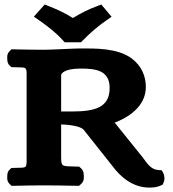

<svg xmlns="http://www.w3.org/2000/svg" viewBox="-20 -838 780 868"><path d="M475.7 -440.3C475.7 -351.8 409.3 -334 304.5 -334H256.4V-498.8C256.4 -504.1 268.9 -528 343.7 -528C410.2 -528 475.7 -521.4 475.7 -440.3ZM256.4 -275.5C327.6 -272.9 352.4 -259.1 358.8 -250.7L489.5 -85.9C523.7 -39.9 579 10 654.3 10C671.3 10 690.6 8.8 707.5 0.4L715.6 -3.7L719.3 -12.2C722.7 -19.6 723.6 -26.8 723.4 -34C723.2 -41.1 721.8 -48.8 717.6 -56.5L711.3 -68.2L697.2 -69.2C670.2 -71.1 654.1 -84.9 628.2 -122.6L498.6 -283.6C555.1 -304.9 639.3 -354.3 639.3 -444.4C639.3 -494 620.4 -539.3 576 -573.4C511.2 -621.3 411.6 -619 342.6 -619C312.3 -619 216.6 -613 175.9 -613C135.7 -613 86.3 -614 42.8 -615L32.2 -615.2L24.6 -607.7C10.5 -594.6 12.4 -580.2 12.9 -570.6C13.3 -562.7 12.8 -551.7 24.6 -540.9L31.5 -534.5L41.2 -534.1C105.5 -531.6 100.3 -541.6 100.3 -476.9V-136.1C100.3 -71.4 105.5 -81.4 41.2 -78.9L31.5 -78.5L24.6 -72.1C12.8 -61.3 13.3 -50.3 12.9 -42.4C12.4 -32.8 10.5 -18.4 24.6 -5.3L32.2 2.2L42.8 2C87.3 1 136 0 177 0C219.7 0 273.8 1 325.2 2L337.1 2.2L345.6 -5.3C361.4 -19.4 359.3 -35 358.7 -45.5C358.2 -54 358.7 -65.9 345.6 -77.7L337.9 -84.6L327 -85C253.9 -87.8 256.4 -78.5 256.4 -147ZM272.2 -647H346.2L354.6 -655.5C387.4 -688.7 421.8 -719.4 462.5 -747.1L484.5 -762.2L438 -817.6L417.9 -810C378.8 -795.3 346.9 -779.2 309.5 -756.6C276 -777.5 240.4 -794.8 201.6 -809.9L182 -817.6L133 -762.8L155.4 -747.3C194.9 -719.7 232.3 -691 263.8 -656.3Z"/></svg>

Font: Linux Libertine Mono O 
Style: Mono Bold
Weight: 400
Designer: Philipp H. Poll
Foundry: Philipp H. Poll
Version: Version 5.1.7